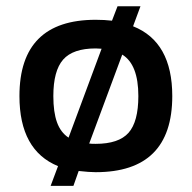

<svg xmlns="http://www.w3.org/2000/svg" viewBox="-20 -548 621 622"><path d="M144 54.2 168 -9.8Q43 -61 43 -236.8Q43 -483.9 290 -483.9Q318.4 -483.9 342.8 -481L360.8 -527.8H435.1L411.1 -462.9Q538.1 -412.6 538.1 -236.8Q538.1 9.8 290 9.8Q269 9.8 234.9 5.9L217.8 54.2ZM202.1 -102.1 309.1 -390.1Q306.2 -390.1 299.8 -390.6Q293.5 -391.1 290 -391.1Q216.3 -391.1 184.6 -355Q152.8 -318.8 152.8 -236.8Q152.8 -184.6 164.6 -151.9Q176.3 -119.1 202.1 -102.1ZM290 -82Q364.7 -82 396.5 -117.9Q428.2 -153.8 428.2 -236.8Q428.2 -339.4 376 -371.1L269 -83Q274.9 -82 290 -82Z"/></svg>

Font: Kanit
Style: Regular
Weight: 400
Designer: Katatrad Team
Foundry: CadsonDemak
Version: Version 1.000;PS 001.000;hotconv 1.0.88;makeotf.lib2.5.64775